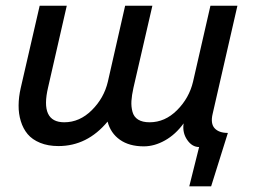

<svg xmlns="http://www.w3.org/2000/svg" viewBox="-20 -508 893 678"><path d="M648.4 149.9 683.1 11.2Q658.2 11.2 640.9 -14.2Q623.5 -39.6 628.4 -72.3Q600.1 -33.2 562.7 -12.2Q525.4 8.8 487.8 8.8Q436.5 8.8 403.6 -14.4Q370.6 -37.6 359.9 -78.6Q288.1 7.8 186.5 7.8Q149.4 7.8 121.6 -3.7Q93.8 -15.1 77.6 -34.4Q61.5 -53.7 53.5 -80.1Q45.4 -106.4 45.7 -136Q45.9 -165.5 53.2 -197.3L120.1 -487.8H215.8L149.9 -199.7Q120.6 -76.2 207 -76.2Q261.2 -76.2 304.2 -118.9Q347.2 -161.6 360.8 -219.2L421.9 -487.8H518.1L451.2 -197.8Q445.3 -171.4 444.1 -151.4Q442.9 -131.3 447.8 -113.3Q452.6 -95.2 467.8 -85.7Q482.9 -76.2 508.3 -76.2Q562.5 -76.2 605.2 -118.9Q647.9 -161.6 661.6 -219.2L723.1 -487.8H818.4L731 -106.4Q722.7 -71.8 737.8 -55.2Q752.9 -38.6 784.7 -38.6L725.6 149.9Z"/></svg>

Font: HK Grotesk Medium Italic
Style: Regular
Weight: 500
Italic angle: -13°
Designer: Alfredo Marco Pradil and Stefan Peev
Foundry: Hanken Design Co.
Version: Version 1.000;PS 001.000;hotconv 1.0.88;makeotf.lib2.5.64775